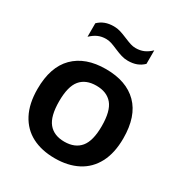

<svg xmlns="http://www.w3.org/2000/svg" viewBox="-182 -910 993 1052"><g transform="rotate(30 314.5 -384.0)"><path d="M43 -272Q43 -411 114.2 -482.5Q185.5 -554 314.5 -554Q444 -554 515 -483Q586 -412 586 -272.5Q586 -180 552.8 -116.8Q519.5 -53.5 458.5 -21.8Q397.5 10 314.5 10Q231 10 170.2 -21.5Q109.5 -53 76.2 -116.2Q43 -179.5 43 -272ZM450 -271.5Q450 -366.5 415.5 -407.8Q381 -449 314.5 -449Q248 -449 213.8 -408Q179.5 -367 179.5 -273Q179.5 -178.5 213.8 -136.8Q248 -95 314.5 -95Q381 -95 415.5 -136.5Q450 -178 450 -271.5ZM306 -676.5Q282 -687 265.8 -692.2Q249.5 -697.5 232.5 -697.5Q205 -697.5 182.5 -687.8Q160 -678 137.5 -656.5V-742Q156.5 -760.5 180.2 -769.5Q204 -778.5 235 -778.5Q256.5 -778.5 276.2 -772.5Q296 -766.5 323 -755Q348 -744.5 364 -739.5Q380 -734.5 396.5 -734.5Q424 -734.5 446.5 -744Q469 -753.5 491.5 -775V-689.5Q472.5 -671 448.8 -662Q425 -653 394 -653Q372.5 -653 352.8 -659Q333 -665 306 -676.5Z"/></g></svg>

Font: Encode Sans Semi Expanded SmBd
Style: Regular
Weight: 600
Width: 6
Designer: Multiple Designers
Foundry: Impallari Type
Version: Version 2.000